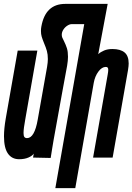

<svg xmlns="http://www.w3.org/2000/svg" viewBox="-36 -810 681 987"><path d="M281.5 -631Q281.5 -624 284 -617.2Q286.5 -610.5 292.5 -599.5Q302.5 -579.5 308 -562Q313.5 -544.5 313.5 -518Q313.5 -498.5 309 -472L284.5 -339L248 -137L239.5 -90Q236 -68.5 232.2 -46.2Q228.5 -24 224.5 2L134 0L137.5 -20.5Q131 -9.5 110.8 -0.5Q90.5 8.5 62.5 8.5Q25 8.5 4.8 -20.5Q-15.5 -49.5 -15.5 -109.5Q-15.5 -148 -6.5 -200.5L55 -550H156L94 -197Q85 -148.5 85 -126.5Q85 -112 89.2 -106Q93.5 -100 103 -100Q141.5 -100 158 -195.5L206 -466Q210 -490 210 -506.5Q210 -530 205 -548Q200 -566 190.5 -588Q182 -609 178.2 -622Q174.5 -635 174.5 -651Q174.5 -662.5 176.5 -673Q197 -790 299.5 -790H517.5L469 -531.5Q480.5 -542.5 498.8 -550.2Q517 -558 541.5 -558Q583 -558 604.2 -540.5Q625.5 -523 625.5 -483.5Q625.5 -471.5 622 -449.5L543 0H442.5L517.5 -426Q520.5 -442 520.5 -451Q520.5 -459 517.5 -462.5Q514.5 -466 508 -466Q487.5 -466 469.8 -442Q452 -418 446 -384.5L351 157H248.5L397 -686H333Q322.5 -686 310.2 -678.2Q298 -670.5 289.8 -657.8Q281.5 -645 281.5 -631Z"/></svg>

Font: JuliaMono ExtraBold
Style: Italic
Weight: 800
Italic angle: -9°
Monospace: yes
Designer: cormullion
Foundry: corm
Version: Version 0.057; ttfautohint (v1.8.4)